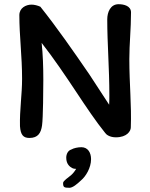

<svg xmlns="http://www.w3.org/2000/svg" viewBox="-20 -654 715 913"><path d="M490 -562C490 -446 500 -330 500 -201C500 -190 500 -172 499 -156L405 -300C331 -408 248 -527 172 -622C159 -628 143 -632 130 -632C103 -632 72 -616 72 -582C72 -483 85 -387 85 -279C85 -205 73 -130 75 -54C78 -12 91 2 120 2C161 2 175 -22 180 -58C185 -93 186 -233 186 -274C186 -335 184 -396 178 -450C233 -380 292 -293 343 -216C390 -145 437 -75 480 -22C485 -14 502 -1 531 -1C584 -1 602 -31 602 -48C606 -155 595 -253 595 -373C595 -445 603 -517 603 -595C603 -626 569 -634 544 -634C505 -634 490 -596 490 -562ZM342 149C335 161 328 170 318 179C305 190 280 206 280 216C280 236 284 239 310 239C326 239 347 221 365 204C388 185 413 144 413 103C413 72 398 46 367 46C351 46 331 50 319 57C303 62 295 79 295 96C295 128 314 140 323 145C329 149 342 149 342 149Z"/></svg>

Font: Itim
Style: Regular
Weight: 400
Designer: CadsonDemak Team
Foundry: Pablo Impallari
Version: Version 1.002;PS 001.002;hotconv 1.0.88;makeotf.lib2.5.64775